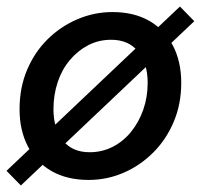

<svg xmlns="http://www.w3.org/2000/svg" viewBox="-20 -540 640 589"><path d="M252 12Q186 12 138.5 -15Q91 -42 65.5 -91Q40 -140 40 -205Q40 -271 63 -325.5Q86 -380 126 -419.5Q166 -459 217.5 -481Q269 -503 325 -503Q391 -503 438 -476Q485 -449 510.5 -400Q536 -351 536 -286Q536 -221 513 -166.5Q490 -112 450 -72Q410 -32 359 -10Q308 12 252 12ZM255 -73Q293 -73 325.5 -89.5Q358 -106 382 -135.5Q406 -165 419.5 -203.5Q433 -242 433 -286Q433 -345 404 -381.5Q375 -418 321 -418Q283 -418 251 -401.5Q219 -385 194.5 -356Q170 -327 157 -288Q144 -249 144 -205Q144 -146 172.5 -109.5Q201 -73 255 -73ZM44 29 0 -16 532 -520 576 -475Z"/></svg>

Font: Source Code Pro ExtraLight SemiBold
Style: Italic
Weight: 600
Italic angle: -11°
Monospace: yes
Version: Version 1.016;hotconv 1.0.116;makeotfexe 2.5.65601